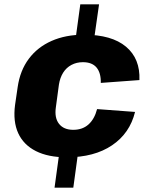

<svg xmlns="http://www.w3.org/2000/svg" viewBox="-20 -810 665 880"><path d="M434 -790 411 -629H326L348 -790ZM338 -111 316 50H230L252 -111ZM286 -89Q201 -89 144.5 -117.5Q88 -146 63.5 -199.5Q39 -253 49 -329L61 -411Q72 -487 112 -540.5Q152 -594 216.5 -622.5Q281 -651 365 -651Q492 -651 557.5 -596Q623 -541 619 -443L442 -430Q443 -476 422.5 -500.5Q402 -525 360 -525Q331 -525 307.5 -512.5Q284 -500 269.5 -477Q255 -454 250 -422L236 -318Q229 -270 250.5 -242.5Q272 -215 316 -215Q358 -215 385.5 -239.5Q413 -264 425 -310L599 -297Q575 -199 493.5 -144Q412 -89 286 -89Z"/></svg>

Font: Pathway Extreme SemiCondensed ExtraBold
Style: Italic
Weight: 800
Width: 4
Italic angle: -8°
Version: Version 1.001;gftools[0.9.26]